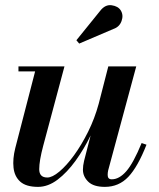

<svg xmlns="http://www.w3.org/2000/svg" viewBox="-20 -719 620 749"><path d="M422.5 -606 289 -549 278 -562 371 -677Q390.5 -702 415.5 -698.5Q440.5 -695 451 -678.5Q462.5 -660 454.2 -637Q446 -614 422.5 -606ZM231.5 -460 148.5 -150Q133 -91.5 133 -59Q133 -26.5 164.5 -26.5Q184 -26.5 211.8 -49.8Q239.5 -73 268.8 -113.2Q298 -153.5 323.8 -205.2Q349.5 -257 365 -314L402.5 -460H511.5L402 -54.5Q400 -45.5 400 -36.5Q400 -19.5 416 -19.5Q445 -19.5 472.5 -50.8Q500 -82 532.5 -161L551.5 -154.5Q517.5 -68 480.5 -29Q443.5 10 389 10Q345 10 324.2 -10.2Q303.5 -30.5 303.5 -57Q303.5 -72.5 308 -91.5L333.5 -190.5Q308 -138 275 -92.2Q242 -46.5 204.8 -18.2Q167.5 10 128.5 10Q82 10 59.2 -10.2Q36.5 -30.5 32.8 -64.8Q29 -99 39.5 -141L117 -440.5H52V-460Z"/></svg>

Font: Bodoni* 11pt Medium
Style: Italic
Weight: 500
Italic angle: -13°
Version: Version 2.3